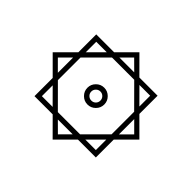

<svg xmlns="http://www.w3.org/2000/svg" viewBox="-195 -963 1362 1362"><g transform="rotate(45 486.0 -282.0)"><path d="M360.8 27.3H178.2V-155.3L49.3 -284.2L178.2 -413.1V-592.3H357.4L484.4 -719.2L610.8 -592.3H793.5V-409.7L922.4 -280.8L793.5 -151.9V27.3H614.3L487.3 154.3ZM410.2 -592.3H559.1L484.4 -666.5ZM756.3 -446.8V-555.2H648.4ZM215.3 -449.7 320.3 -555.2H215.3ZM215.3 -397.5V-170.4L375.5 -9.8H598.6L756.3 -167.5V-394.5L596.2 -555.2H373ZM401.4 -280.8Q401.4 -315.4 426.3 -340.3Q451.2 -365.2 485.8 -365.2Q520.5 -365.2 545.4 -340.3Q570.3 -315.4 570.3 -280.8Q570.3 -246.1 545.4 -221.2Q520.5 -196.3 485.8 -196.3Q451.2 -196.3 426.3 -221.2Q401.4 -246.1 401.4 -280.8ZM178.2 -360.4 101.6 -283.7 178.2 -207ZM793.5 -357.9V-204.6L870.1 -281.2ZM439.9 -280.8Q439.9 -261.7 453.4 -248.5Q466.8 -235.4 485.8 -235.4Q504.9 -235.4 518.1 -248.5Q531.2 -261.7 531.2 -280.8Q531.2 -299.8 518.1 -313.2Q504.9 -326.7 485.8 -326.7Q466.8 -326.7 453.4 -313.2Q439.9 -299.8 439.9 -280.8ZM215.3 -118.2V-9.8H323.2ZM651.4 -9.8H756.3V-115.2ZM561.5 27.3H412.6L487.3 101.6Z"/></g></svg>

Font: Vazir UI
Style: Regular-UI
Weight: 400
Designer: Saber Rastikerdar
Foundry: Saber Rastikerdar
Version: Version 30.1.0